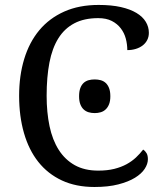

<svg xmlns="http://www.w3.org/2000/svg" viewBox="-20 -744 654 774"><path d="M377.9 -724.1Q429.2 -724.1 467 -715.6Q504.9 -707 530 -691.9Q555.2 -676.8 567.6 -656.2Q580.1 -635.7 580.1 -611.8Q580.1 -595.7 573.5 -582.8Q566.9 -569.8 555.2 -560.8Q543.5 -551.8 527.6 -546.9Q511.7 -542 493.2 -542Q493.2 -565.4 487.1 -588.4Q481 -611.3 467 -629.6Q453.1 -647.9 430.9 -659.4Q408.7 -670.9 376 -670.9Q319.3 -670.9 279.8 -650.1Q240.2 -629.4 215.3 -589.6Q190.4 -549.8 179.2 -491.5Q168 -433.1 168 -357.9Q168 -291 179.7 -235.4Q191.4 -179.7 216.8 -139.9Q242.2 -100.1 281.5 -78.1Q320.8 -56.2 376 -56.2Q412.6 -56.2 440.7 -63.2Q468.8 -70.3 490.2 -82Q511.7 -93.8 528.1 -109.1Q544.4 -124.5 557.1 -141.1Q565.4 -135.7 570.8 -126.5Q576.2 -117.2 576.2 -102.1Q576.2 -83 563.2 -63.2Q550.3 -43.5 523.9 -27.3Q497.6 -11.2 457 -0.7Q416.5 9.8 360.8 9.8Q286.1 9.8 229.5 -16.6Q172.9 -43 134.5 -91.3Q96.2 -139.6 76.7 -207.5Q57.1 -275.4 57.1 -357.9Q57.1 -439 77.6 -506.3Q98.1 -573.7 138.4 -622.1Q178.7 -670.4 238.8 -697.3Q298.8 -724.1 377.9 -724.1ZM298.8 -356Q298.8 -375.5 303.7 -388.7Q308.6 -401.9 317.1 -409.7Q325.7 -417.5 337.2 -420.7Q348.6 -423.8 361.8 -423.8Q374.5 -423.8 386 -420.7Q397.5 -417.5 406 -409.7Q414.6 -401.9 419.7 -388.7Q424.8 -375.5 424.8 -356Q424.8 -336.9 419.7 -324Q414.6 -311 406 -303Q397.5 -294.9 386 -291.5Q374.5 -288.1 361.8 -288.1Q348.6 -288.1 337.2 -291.5Q325.7 -294.9 317.1 -303Q308.6 -311 303.7 -324Q298.8 -336.9 298.8 -356Z"/></svg>

Font: Droid Serif
Style: Regular
Weight: 400
Designer: Monotype Design team
Foundry: Monotype Imaging Inc.
Version: Version 1.03